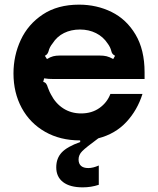

<svg xmlns="http://www.w3.org/2000/svg" viewBox="-20 -593 680 826"><path d="M246 -253Q240 -253 213 -253Q186 -253 170 -256L166 -241Q174 -239 178.5 -233Q183 -227 186 -216Q194 -195 199 -187Q219 -148 252.5 -126.5Q286 -105 329 -105Q375 -105 408 -128.5Q441 -152 455 -189H593Q571 -119 523.5 -68Q476 -17 403 2Q350 41 334 57Q318 73 318 93Q318 111 328.5 120.5Q339 130 360 130Q380 130 405 119V202Q372 213 336 213Q281 213 251.5 190.5Q222 168 222 127Q222 88 245.5 63Q269 38 325 18V11H324Q239 11 174 -26Q109 -63 73.5 -128.5Q38 -194 38 -277Q38 -354 69.5 -421.5Q101 -489 164.5 -531Q228 -573 320 -573Q396 -573 460 -541.5Q524 -510 563 -444.5Q602 -379 602 -282V-253ZM189 -373Q189 -372 187 -367.5Q185 -363 182 -359.5Q179 -356 173 -353L182 -339Q197 -348 209 -351Q221 -354 236 -354H410Q426 -354 438.5 -351Q451 -348 467 -339L475 -353Q468 -357 465 -360.5Q462 -364 460.5 -368Q459 -372 459 -373Q455 -390 443 -406Q424 -435 393 -450.5Q362 -466 324 -466Q286 -466 255.5 -451Q225 -436 206 -406Q193 -390 189 -373Z"/></svg>

Font: Open Sauce Sans
Style: Bold
Weight: 700
Designer: Alfredo Marco Pradil
Foundry: Creative Sauce Fz LLC
Version: Version 1.477